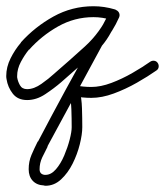

<svg xmlns="http://www.w3.org/2000/svg" viewBox="-30 -289 529 616"><path d="M338 -259Q345 -257 348.5 -250.5Q352 -244 350 -237Q348 -230 341.5 -226.5Q335 -223 328 -225Q299 -234 270 -234Q209 -234 156 -204Q103 -174 63 -129Q63 -129 63 -129Q63 -130 63 -130Q49 -113 37 -90.5Q25 -68 25 -45Q25 -43 25 -41Q27 -28 34 -15.5Q41 -3 57 -3Q79 -3 103 -20Q127 -37 142 -51Q193 -95 242.5 -140Q292 -185 320 -247Q324 -255 330.5 -256.5Q337 -258 343 -255Q349 -252 352 -245.5Q355 -239 351 -232Q339 -209 326 -185Q313 -161 296 -141Q296 -141 297 -142Q298 -144 298 -144Q254 -63 210 18.5Q166 100 122 181Q122 181 123 181Q123 181 123 181Q114 198 105.5 216Q97 234 97 254Q97 270 113 272Q114 272 116 272Q134 272 149.5 254Q165 236 176 210Q187 184 193.5 159Q200 134 200 119Q200 92 199 62Q198 32 191 6Q189 -2 196 -9Q203 -17 212 -15Q237 -10 263 -10Q293 -10 327.5 -23Q362 -36 395 -55Q428 -74 452 -91Q458 -95 465 -94Q472 -93 476 -87Q480 -81 479 -74Q478 -67 472 -63Q445 -44 409 -23.5Q373 -3 335 11Q297 25 263 25Q234 25 204 19Q200 18 202.5 13Q205 8 210 4Q214 -1 219 -3.5Q224 -6 225 -2Q232 26 233 58Q234 90 234 119Q234 142 226 174Q218 206 203 236Q188 266 166 286.5Q144 307 116 307Q113 307 111 306Q88 305 75 291Q62 277 62 254Q62 229 71 208Q80 187 91 165Q91 165 91 165Q92 165 92 165Q135 83 179 2Q223 -79 268 -160Q268 -160 269 -162Q270 -163 270 -163Q286 -182 297.5 -204.5Q309 -227 321 -248Q325 -256 331.5 -257.5Q338 -259 344 -256Q350 -253 352.5 -246.5Q355 -240 352 -233Q332 -188 302 -153Q272 -118 236.5 -87Q201 -56 166 -25Q144 -6 115.5 13Q87 32 57 32Q27 32 11 11.5Q-5 -9 -9 -35Q-10 -40 -10 -45Q-10 -74 4 -102Q18 -130 37 -152Q37 -152 37 -153Q37 -153 37 -153Q82 -203 141.5 -236Q201 -269 270 -269Q304 -269 338 -259Q338 -259 338 -259Q338 -259 338 -259Z"/></svg>

Font: FRB American Cursive
Style: Italic
Weight: 400
Italic angle: -25°
Version: Version 2.0;Modular Font Editor K font №1